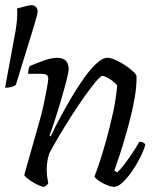

<svg xmlns="http://www.w3.org/2000/svg" viewBox="-53 -724 615 744"><path d="M-33.4 -384 1.7 -574Q8.4 -606 11.7 -635.5Q15 -665 13.1 -691Q22.6 -694 42.1 -699Q61.6 -704 68.2 -704Q79.6 -704 86.3 -697Q92.9 -690 92.9 -679Q92.9 -670 75.8 -614L8.4 -395Q3.6 -391 -7.3 -387.5Q-18.2 -384 -33.4 -384ZM118 0Q109 0 91.5 -8.5Q74 -17 59 -28Q44 -39 41 -46Q45 -59 54 -91.5Q63 -124 75.5 -168Q88 -212 102 -261Q111 -293 118 -327Q125 -361 129.5 -386.5Q134 -412 134 -419Q134 -430 127 -434Q120 -438 109 -438H56Q56 -455 62 -468Q88 -479 117.5 -489.5Q147 -500 168 -500Q213 -500 213 -456Q213 -445 205 -413.5Q197 -382 185 -341Q173 -300 160.5 -261.5Q148 -223 139 -199L143 -195Q159 -229 181 -270Q203 -311 227 -351.5Q251 -392 275.5 -425.5Q300 -459 322.5 -479.5Q345 -500 363 -500Q376 -500 395 -491.5Q414 -483 432 -471Q450 -459 462.5 -447.5Q475 -436 476 -429Q477 -392 469 -345.5Q461 -299 448.5 -252Q436 -205 423.5 -164Q411 -123 401.5 -96Q392 -69 390 -63L401 -56Q411 -64 427.5 -85.5Q444 -107 461 -132.5Q478 -158 487 -175Q497 -175 503 -171Q509 -167 510 -164Q505 -143 491 -115Q477 -87 459 -61Q441 -35 422.5 -17.5Q404 0 389 0Q378 0 361 -7Q344 -14 330 -23.5Q316 -33 313 -40Q318 -52 330.5 -88.5Q343 -125 357.5 -176.5Q372 -228 384.5 -285Q397 -342 401 -393Q390 -407 371 -418.5Q352 -430 344 -430Q337 -430 318.5 -408Q300 -386 275.5 -351.5Q251 -317 225 -276.5Q199 -236 176 -197Q153 -158 138 -130Q133 -115 130.5 -98.5Q128 -82 128 -66Q128 -53 129.5 -41Q131 -29 134 -14Q132 -11 129 -7.5Q126 -4 118 0Z"/></svg>

Font: Texturina Extralight
Style: Italic
Weight: 200
Italic angle: -11°
Designer: Guillermo Torres Carreño
Foundry: Omnibus-Type
Version: Version 1.002; ttfautohint (v1.8.3)